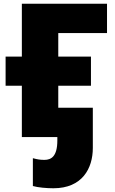

<svg xmlns="http://www.w3.org/2000/svg" viewBox="-20 -734 618 1028"><path d="M477 58V-157H292V-275H467V-431H292V-557H553V-714H97V-431H10V-275H97V0H287V18C287 104 254 122 218 122C196 122 182 120 156 113V262C183 270 231 274 266 274C420 274 477 168 477 58Z"/></svg>

Font: Noto Sans UI Black
Style: Regular
Weight: 900
Designer: Monotype Design Team
Foundry: Monotype Imaging Inc.
Version: Version 1.901